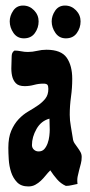

<svg xmlns="http://www.w3.org/2000/svg" viewBox="-20 -671 324 691"><path d="M32 -489Q44 -489 56 -486.5Q68 -484 80 -484Q97 -484 113.5 -488Q130 -492 147 -492Q200 -492 220 -463.5Q240 -435 240 -387Q240 -355 235.5 -322.5Q231 -290 231 -258Q231 -238 235 -216Q239 -194 242 -174Q243 -163 248.5 -155Q254 -147 259.5 -139.5Q265 -132 269.5 -124Q274 -116 274 -106Q274 -93 271 -82Q268 -71 265 -59.5Q262 -48 259.5 -36Q257 -24 259 -9Q248 -7 238 -4.5Q228 -2 217 -2Q199 -10 185.5 -25.5Q172 -41 161 -58Q152 -49 144 -39Q136 -29 127 -20.5Q118 -12 107 -6Q96 0 82 0Q56 0 41.5 -15Q27 -30 20 -51.5Q13 -73 11.5 -97Q10 -121 10 -139Q10 -176 20.5 -200.5Q31 -225 47 -242Q63 -259 82 -270Q101 -281 117 -292Q133 -303 143.5 -316.5Q154 -330 154 -351Q154 -362 150.5 -366Q147 -370 136 -370Q119 -370 102.5 -365.5Q86 -361 69 -361Q47 -361 37 -371.5Q27 -382 23.5 -398Q20 -414 21 -433Q22 -452 22 -468Q22 -474 24 -479.5Q26 -485 32 -489ZM95 -149Q95 -139 102 -132.5Q109 -126 119 -126Q132 -126 139.5 -134.5Q147 -143 151.5 -155.5Q156 -168 157.5 -181.5Q159 -195 159 -204L158 -244Q128 -236 111.5 -207Q95 -178 95 -149ZM214 -651Q237 -651 253.5 -634Q270 -617 270 -594Q270 -571 256.5 -552Q243 -533 217 -533Q193 -533 179.5 -552.5Q166 -572 166 -594Q166 -614 178.5 -632.5Q191 -651 214 -651ZM63 -651Q86 -651 102.5 -634Q119 -617 119 -594Q119 -571 105.5 -552Q92 -533 66 -533Q42 -533 28.5 -552.5Q15 -572 15 -594Q15 -614 27.5 -632.5Q40 -651 63 -651Z"/></svg>

Font: Reclame
Style: Regular
Weight: 400
Designer: Peter Wiegel
Foundry: Peter Wiegel
Version: Version 1.000